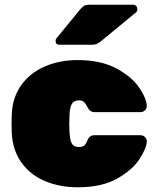

<svg xmlns="http://www.w3.org/2000/svg" viewBox="-20 -785 662 815"><path d="M315 -161Q331 -161 338 -167.5Q345 -174 352 -191Q360 -211 381 -211H576Q587 -211 595 -203.5Q603 -196 603 -186Q603 -158 573 -111Q543 -64 477.5 -27Q412 10 310 10Q233 10 170.5 -16.5Q108 -43 71 -95Q34 -147 30 -219L29 -259L30 -300Q33 -372 70.5 -424Q108 -476 170.5 -503Q233 -530 310 -530Q408 -530 474 -494.5Q540 -459 571.5 -412Q603 -365 603 -334Q603 -324 595 -316.5Q587 -309 576 -309H381Q362 -309 352 -329Q344 -345 336.5 -352Q329 -359 315 -359Q293 -359 284.5 -343Q276 -327 275 -295L274 -256L275 -224Q277 -190 285 -175.5Q293 -161 315 -161ZM358 -765H544Q553 -765 558 -759.5Q563 -754 563 -745Q563 -738 558 -733L411 -612Q400 -603 391.5 -599Q383 -595 369 -595H232Q216 -595 216 -611Q216 -619 221 -624L321 -746Q332 -758 339 -761.5Q346 -765 358 -765Z"/></svg>

Font: Rubik
Style: Regular
Weight: 900
Designer: Hubert & Fischer
Foundry: Hubert & Fischer
Version: Version 1.100